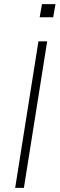

<svg xmlns="http://www.w3.org/2000/svg" viewBox="-20 -904 287 924"><path d="M53 0 165 -705H207L95 0ZM171 -821 182 -884H247L236 -821Z"/></svg>

Font: Nunito Sans 10pt Condensed ExtraLight
Style: Italic
Weight: 250
Width: 3
Italic angle: -9°
Designer: Vernon Adams
Foundry: Vernon Adams
Version: Version 3.101;gftools[0.9.27]